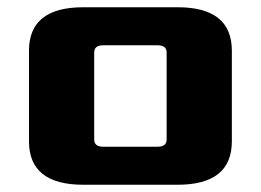

<svg xmlns="http://www.w3.org/2000/svg" viewBox="-20 -510 720 530"><path d="M60 -120V-370Q60 -490 210 -490H470Q620 -490 620 -370V-120Q620 0 470 0H210Q60 0 60 -120ZM240 -125Q240 -105 265 -105H415Q440 -105 440 -125V-365Q440 -385 415 -385H265Q240 -385 240 -365Z"/></svg>

Font: Xolonium
Style: Bold
Weight: 700
Designer: Severin Meyer
Version: Version 4.2